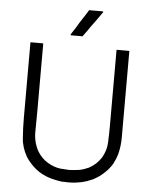

<svg xmlns="http://www.w3.org/2000/svg" viewBox="-61 -954 805 1022"><g transform="rotate(5 342.0 -442.5)"><path d="M377.9 -904.3Q379.9 -904.3 381.8 -904.3Q383.8 -904.3 385.7 -904.3Q390.6 -904.3 395.5 -904.3Q400.4 -904.3 405.3 -904.3Q409.2 -904.3 414.1 -904.3Q418.9 -904.3 423.8 -904.3Q429.7 -904.3 435.5 -904.3Q441.4 -904.3 447.3 -904.3Q448.2 -903.3 449.2 -900.4Q447.3 -898.4 443.4 -892.6Q433.6 -877.9 422.9 -863.3Q412.1 -849.6 402.3 -835Q395.5 -825.2 387.7 -815.4Q380.9 -804.7 374 -794.9Q368.2 -787.1 362.3 -779.3Q356.4 -770.5 350.6 -762.7Q349.6 -762.7 348.6 -762.7Q347.7 -762.7 346.7 -762.7Q340.8 -762.7 335 -762.7Q330.1 -762.7 324.2 -762.7Q320.3 -762.7 316.4 -762.7Q312.5 -762.7 308.6 -762.7Q303.7 -762.7 297.9 -762.7Q293 -762.7 288.1 -762.7Q287.1 -763.7 286.1 -765.6Q288.1 -768.6 291 -774.4Q299.8 -788.1 309.6 -802.7Q318.4 -817.4 327.1 -832Q334 -841.8 339.8 -851.6Q346.7 -861.3 352.5 -871.1Q357.4 -879.9 363.3 -887.7Q368.2 -896.5 373 -904.3Q374 -904.3 375 -904.3Q377 -904.3 377.9 -904.3ZM468.8 -7.8Q456.1 -2 442.4 2.9Q429.7 6.8 415 10.7Q389.6 15.6 369.1 17.6Q347.7 18.6 340.8 18.6Q332 18.6 324.2 17.6Q316.4 17.6 307.6 17.6Q278.3 13.7 250 5.9Q221.7 -2 195.3 -16.6Q169.9 -31.2 149.4 -51.8Q128.9 -71.3 112.3 -96.7Q84 -145.5 81.1 -196.3Q77.1 -248 77.1 -302.7Q77.1 -341.8 77.1 -380.9Q77.1 -419.9 77.1 -459Q77.1 -496.1 77.1 -533.2Q77.1 -570.3 77.1 -607.4Q77.1 -631.8 77.1 -657.2Q77.1 -682.6 77.1 -707Q79.1 -707 81.1 -707Q83 -707 85 -707Q90.8 -707 96.7 -707Q102.5 -707 108.4 -707Q112.3 -707 117.2 -707Q121.1 -707 125 -707Q129.9 -707 134.8 -707Q139.6 -707 145.5 -707Q145.5 -706.1 145.5 -704.1Q145.5 -702.1 145.5 -700.2Q145.5 -647.5 145.5 -593.8Q145.5 -541 145.5 -488.3Q145.5 -452.1 145.5 -415Q145.5 -378.9 145.5 -342.8Q145.5 -290 144.5 -235.4Q143.6 -181.6 168.9 -133.8Q179.7 -115.2 193.4 -101.6Q207 -86.9 224.6 -76.2Q260.7 -54.7 294.9 -50.8Q329.1 -47.9 340.8 -47.9Q368.2 -48.8 394.5 -52.7Q419.9 -57.6 445.3 -69.3Q465.8 -80.1 482.4 -95.7Q498 -110.4 510.7 -129.9Q534.2 -170.9 535.2 -213.9Q537.1 -257.8 537.1 -302.7Q537.1 -341.8 537.1 -380.9Q537.1 -419.9 537.1 -459Q537.1 -496.1 537.1 -533.2Q537.1 -570.3 537.1 -607.4Q537.1 -631.8 537.1 -657.2Q537.1 -682.6 537.1 -707Q539.1 -707 541 -707Q543 -707 544.9 -707Q550.8 -707 556.6 -707Q562.5 -707 568.4 -707Q573.2 -707 577.1 -707Q581.1 -707 585 -707Q589.8 -707 594.7 -707Q599.6 -707 605.5 -707Q605.5 -706.1 605.5 -704.1Q605.5 -702.1 605.5 -700.2Q605.5 -647.5 605.5 -593.8Q605.5 -541 605.5 -488.3Q605.5 -452.1 605.5 -415Q605.5 -378.9 605.5 -342.8Q605.5 -295.9 605.5 -249Q605.5 -246.1 605.5 -243.2Q605.5 -198.2 594.7 -156.2Q590.8 -141.6 585 -127.9Q579.1 -114.3 572.3 -100.6Q554.7 -72.3 531.2 -50.8Q507.8 -28.3 478.5 -12.7Q476.6 -10.7 473.6 -9.8Q471.7 -8.8 468.8 -7.8Z"/></g></svg>

Font: LeFont
Style: Light
Weight: 300
Designer: Leryon MEDIA
Version: Version 1.0